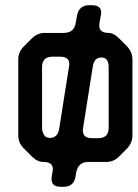

<svg xmlns="http://www.w3.org/2000/svg" viewBox="-20 -611 527 735"><path d="M103 -11Q123 9 147 9Q189 9 181 48L178 65Q172 104 212 104H223Q263 104 269 65L272 48Q280 9 318 9H386Q415 9 435 -11L467 -43Q487 -65 487 -93V-383Q487 -411 467 -433L435 -465Q415 -485 395 -485Q354 -485 361 -524L366 -552Q374 -591 332 -591H321Q283 -591 275 -552L270 -524Q264 -485 224 -485H152Q123 -485 103 -465L70 -432Q50 -412 50 -383V-93Q50 -64 70 -44ZM171 -83Q155 -83 148 -95.5Q141 -108 141 -122V-354Q141 -394 181 -394H210Q252 -394 244 -355L207 -121Q202 -83 171 -83ZM332 -82Q292 -82 298 -121L335 -355Q340 -391 368 -391Q396 -391 396 -354V-122Q396 -82 356 -82Z"/></svg>

Font: WDXL Lubrifont TC
Style: Regular
Weight: 400
Designer: [WDXL Lubrifont] Copyright 2020-2022 (c) NightFurySL2001, Skr-ZERO; [ZCOOL QingKe HuangYou] Copyright 2018-2022 (c) The 
Version: Version 2.001;hotconv 1.1.1;makeotfexe 2.6.0